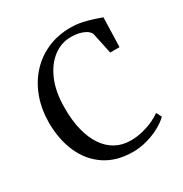

<svg xmlns="http://www.w3.org/2000/svg" viewBox="-134 -642 725 759"><g transform="rotate(-30 228.0 -263.0)"><path d="M260 11Q186.5 11 134.8 -23Q83 -57 56 -117.5Q29 -178 29 -256Q29 -313.5 46.8 -364.5Q64.5 -415.5 98.8 -454.8Q133 -494 181.5 -516.2Q230 -538.5 291 -538.5Q318.5 -538.5 345 -532.5Q371.5 -526.5 392.5 -519.5Q413.5 -512.5 424 -508.5L420 -374.5H377.5L357 -470.5Q356 -476.5 346.5 -484.8Q337 -493 318.5 -499.2Q300 -505.5 271.5 -505.5Q229 -505.5 192.5 -478Q156 -450.5 134 -399Q112 -347.5 112 -275Q111.5 -217.5 123 -172.2Q134.5 -127 155.8 -96Q177 -65 207 -48.8Q237 -32.5 274.5 -32.5Q303 -32.5 330 -39.2Q357 -46 379 -56.2Q401 -66.5 415 -77L427.5 -53Q410.5 -36 383.2 -21.2Q356 -6.5 324.2 2.2Q292.5 11 260 11Z"/></g></svg>

Font: Merriweather 96pt Light
Style: Regular
Weight: 300
Version: Version 2.100